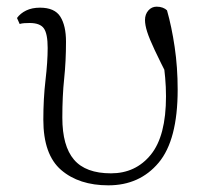

<svg xmlns="http://www.w3.org/2000/svg" viewBox="-20 -542 611 576"><path d="M305 14Q217 14 163.5 -32Q110 -78 110 -183Q110 -246 116.5 -301.5Q123 -357 123 -398Q123 -441 111.5 -457Q100 -473 69 -473Q61 -473 53 -472.5Q45 -472 39 -470L31 -488Q41 -502 58.5 -510.5Q76 -519 100 -519Q144 -519 161 -492Q178 -465 178 -417Q178 -358 172.5 -306Q167 -254 167 -189Q167 -104 202 -63Q237 -22 313 -22Q387 -22 432.5 -78Q478 -134 478 -253Q478 -281 475.5 -309Q473 -337 468 -373L483 -370L488 -303Q460 -358 444 -392Q428 -426 421.5 -446.5Q415 -467 415 -482Q415 -499 425 -510.5Q435 -522 450 -522Q460 -522 468 -519Q476 -516 481 -511Q495 -462 504 -401Q513 -340 513 -273Q513 -122 456 -54Q399 14 305 14Z"/></svg>

Font: Noto Serif JP
Style: Regular
Weight: 200
Designer: Ryoko NISHIZUKA 西塚涼子 (kana & ideographs); Frank Grießhammer (Latin, Greek & Cyrillic); Wenlong ZHANG 张文龙 (bopomofo); San
Foundry: Adobe
Version: Version 2.001;hotconv 1.1.0;makeotfexe 2.6.0